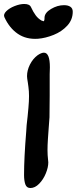

<svg xmlns="http://www.w3.org/2000/svg" viewBox="-116 -979 386 966"><path d="M127 -162Q127 -137 114.5 -106.5Q102 -76 81 -54.5Q60 -33 37 -33Q18 -33 11.5 -51.5Q5 -70 5 -99Q5 -184 16 -318Q16 -329 18 -349Q19 -364 23 -394Q24 -404 27 -436.5Q30 -469 30 -496Q30 -520 27 -542L24 -564Q20 -586 20 -596Q20 -625 34.5 -654Q49 -683 73 -701Q92 -714 105 -714Q135 -714 135 -640L134 -606V-497Q134 -425 133 -389Q132 -367 128 -321Q127 -308 125 -278Q123 -248 123 -224Q123 -199 126 -173ZM206 -953Q226 -953 238 -945Q250 -937 250 -920Q250 -880 222.5 -850Q195 -820 154 -803.5Q113 -787 75 -784Q16 -780 -26.5 -809Q-69 -838 -94 -893Q-100 -907 -84.5 -922.5Q-69 -938 -42.5 -948.5Q-16 -959 6 -959Q33 -959 40 -943Q51 -919 63.5 -902Q76 -885 94 -875Q95 -875 98 -874Q101 -873 105 -872Q109 -881 108 -891Q109 -915 141 -934Q173 -953 206 -953Z"/></svg>

Font: Sedgwick Ave Display
Style: Regular
Weight: 400
Designer: Kevin Burke, Pedro Vergani
Foundry: Google, Inc.
Version: Version 1.000